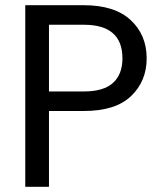

<svg xmlns="http://www.w3.org/2000/svg" viewBox="-20 -717 619 737"><path d="M543 -493Q543 -406 483.5 -348.5Q424 -291 302 -291H168V0H77V-697H302Q420 -697 481.5 -640Q543 -583 543 -493ZM302 -366Q378 -366 414 -399Q450 -432 450 -493Q450 -622 302 -622H168V-366Z"/></svg>

Font: A Bank Premium Regular
Style: Regular
Weight: 400
Designer: Ninad Kale (Devanagari), Jonny Pinhorn (Latin), Htun Naung (Myanmar)
Foundry: Indian Type Foundry
Version: 4.004